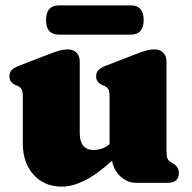

<svg xmlns="http://www.w3.org/2000/svg" viewBox="-20 -681 715 715"><path d="M65 -146V-322.5Q65 -342 60.2 -349.2Q55.5 -356.5 46.5 -360.5L37.5 -364.5Q15 -374.5 15 -396.5Q15 -410.5 23 -419.5Q31 -428.5 50.5 -436L159 -478Q185.5 -488 201.2 -492.5Q217 -497 232.5 -497Q254 -497 265.5 -484.2Q277 -471.5 277 -452V-186.5Q277 -122.5 328.5 -122.5Q343.5 -122.5 358.8 -127.5Q374 -132.5 388 -144V-322.5Q388 -342 383.2 -349.2Q378.5 -356.5 369.5 -360.5L360.5 -364.5Q338 -374.5 338 -396.5Q338 -410.5 346 -419.5Q354 -428.5 373.5 -436L482 -478Q507.5 -488 523.5 -492.5Q539.5 -497 556.5 -497Q577 -497 588.5 -484.2Q600 -471.5 600 -452V-123.5Q600 -100.5 603.2 -91.8Q606.5 -83 614 -78.5L623 -73.5Q646 -60 646 -36.5Q646 0 603.5 0H487.5Q454.5 0 428.5 -24Q402.5 -48 397.5 -82.5Q338.5 -29.5 293.5 -7.8Q248.5 14 210 14Q145 14 105 -30.5Q65 -75 65 -146ZM151.5 -606Q151.5 -661 199.5 -661H467Q515 -661 515 -606.5Q515 -552 467 -552H199.5Q151.5 -552 151.5 -606Z"/></svg>

Font: Fraunces 9pt S050 Black
Style: Regular
Weight: 900
Version: Version 1.000; ttfautohint (v1.8.3)